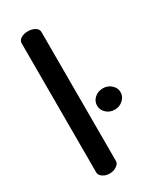

<svg xmlns="http://www.w3.org/2000/svg" viewBox="-193 -820 736 884"><g transform="rotate(-30 175.0 -378.0)"><path d="M116 -756Q138 -756 153.5 -746.5Q169 -737 169 -722V-35Q169 -22 153 -11Q137 0 116 0Q94 0 79 -11Q64 -22 64 -35V-722Q64 -737 78.5 -746.5Q93 -756 116 -756ZM284 -356Q309 -356 327.5 -339.5Q346 -323 346 -300Q346 -277 327.5 -260Q309 -243 284 -243Q257 -243 239 -260Q221 -277 221 -300Q221 -323 239 -339.5Q257 -356 284 -356Z"/></g></svg>

Font: Dosis
Style: SemiBold
Weight: 600
Designer: Edgar Tolentino, Pablo Impallari, Igino Marini
Foundry: Edgar Tolentino, Pablo Impallari, Igino Marini
Version: Version 1.007